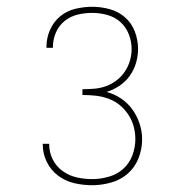

<svg xmlns="http://www.w3.org/2000/svg" viewBox="-20 -863 540 566"><path d="M252 -317Q225 -317 199 -323Q173 -329 151.5 -345Q130 -361 118 -385.5Q106 -410 106 -437V-439H125V-437Q125 -414 135.5 -393Q146 -372 165 -358.5Q184 -345 206.5 -340Q229 -335 252 -335Q276 -335 300.5 -342Q325 -349 343 -365Q361 -381 370 -404.5Q379 -428 379 -453Q379 -472 374 -490.5Q369 -509 358 -525.5Q347 -542 332 -554Q317 -566 298.5 -572.5Q280 -579 261 -581Q242 -583 223 -583V-600Q240 -600 258 -601.5Q276 -603 292.5 -609Q309 -615 323.5 -626Q338 -637 348 -652Q358 -667 363 -684Q368 -701 368 -719Q368 -741 359.5 -762.5Q351 -784 334.5 -798.5Q318 -813 296 -819Q274 -825 252 -825Q230 -825 209 -820Q188 -815 171 -801.5Q154 -788 145 -767.5Q136 -747 136 -725V-722H117V-726Q117 -751 127.5 -775Q138 -799 157.5 -815Q177 -831 202 -837Q227 -843 252 -843Q278 -843 303.5 -836Q329 -829 348.5 -812Q368 -795 377.5 -770Q387 -745 387 -719Q387 -698 381 -677.5Q375 -657 362.5 -639.5Q350 -622 332 -610Q314 -598 294 -592Q317 -586 337 -572.5Q357 -559 370.5 -540Q384 -521 391.5 -498.5Q399 -476 399 -452Q399 -424 388.5 -397Q378 -370 357 -351.5Q336 -333 308 -325Q280 -317 252 -317Z"/></svg>

Font: Iosevka Thin
Style: Regular
Weight: 100
Monospace: yes
Designer: Belleve Invis
Foundry: Belleve Invis
Version: Version 32.5.0; ttfautohint (v1.8.4)